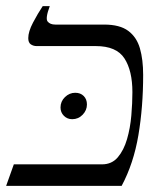

<svg xmlns="http://www.w3.org/2000/svg" viewBox="-51 -605 521 625"><path d="M288 -525Q339 -525 366.5 -504.5Q394 -484 404.5 -447.5Q415 -411 415 -361Q415 -257 399.5 -165Q384 -73 345 0H-31L-6 -70H281Q313 -70 332.5 -93Q352 -116 362.5 -152Q373 -188 376.5 -229Q380 -270 380 -305Q380 -375 354 -415Q328 -455 261 -455H68Q58 -455 49.5 -460.5Q41 -466 41 -481Q41 -502 56.5 -531.5Q72 -561 88 -585H111Q96 -545 104 -535Q112 -525 129 -525ZM184 -217Q168 -217 157 -228Q146 -239 146 -255Q146 -275 160.5 -289Q175 -303 194 -303Q211 -303 221.5 -292.5Q232 -282 232 -265Q232 -246 218 -231.5Q204 -217 184 -217Z"/></svg>

Font: Bona Nova SC
Style: Italic
Weight: 400
Italic angle: -4°
Designer: Mateusz Machalski
Foundry: Capitalics
Version: Version 4.001; ttfautohint (v1.8.4.7-5d5b)